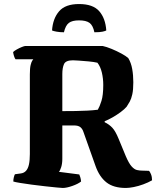

<svg xmlns="http://www.w3.org/2000/svg" viewBox="-20 -932 784 952"><path d="M291 0Q284 0 260 -2.5Q236 -5 203 -8.5Q170 -12 137 -16.5Q104 -21 79.5 -25Q55 -29 46 -32Q46 -42 48.5 -52.5Q51 -63 54 -68L83 -72Q99 -74 109 -85Q119 -96 123.5 -116.5Q128 -137 128 -168V-563Q128 -594 132 -610Q136 -626 140.5 -632Q145 -638 145 -638H57Q53 -643 49.5 -654Q46 -665 45 -674Q51 -680 63.5 -687Q76 -694 88.5 -699Q101 -704 106 -704H489Q508 -700 533.5 -689.5Q559 -679 582 -666.5Q605 -654 616 -644Q630 -621 635.5 -590Q641 -559 641 -524Q641 -487 636 -464.5Q631 -442 623.5 -428.5Q616 -415 608 -403Q597 -390 578 -376Q559 -362 538 -350Q517 -338 499 -331V-326Q522 -315 537.5 -298Q553 -281 568 -244L604 -157Q619 -122 632.5 -107Q646 -92 659 -89Q672 -86 685 -86L718 -85Q723 -82 728.5 -68.5Q734 -55 734 -38Q715 -27 690.5 -18Q666 -9 643 -4.5Q620 0 604 0Q543 0 508 -27.5Q473 -55 454 -108L394 -277Q389 -293 378.5 -301.5Q368 -310 347 -310H289V-145Q289 -121 283.5 -103.5Q278 -86 272 -80L373 -67Q375 -62 378 -53.5Q381 -45 382 -32Q367 -20 338.5 -10Q310 0 291 0ZM289 -381Q324 -381 355 -381.5Q386 -382 414 -383.5Q442 -385 465 -388Q474 -403 483 -431.5Q492 -460 492 -511Q492 -543 485 -572.5Q478 -602 463 -621Q446 -625 420 -627.5Q394 -630 371 -631.5Q348 -633 342 -633Q306 -633 297.5 -614.5Q289 -596 289 -565ZM372 -912Q441 -912 472 -876.5Q503 -841 507 -781Q502 -778 488.5 -775Q475 -772 448 -772Q441 -806 424 -818.5Q407 -831 372 -831Q338 -831 321.5 -818.5Q305 -806 297 -772Q277 -772 260.5 -775Q244 -778 238 -781Q242 -840 273 -876Q304 -912 372 -912Z"/></svg>

Font: Texturina 12pt ExtraBold
Style: Regular
Weight: 800
Designer: Guillermo Torres Carreño
Foundry: Omnibus-Type
Version: Version 1.002